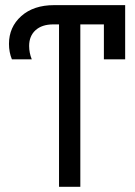

<svg xmlns="http://www.w3.org/2000/svg" viewBox="-20 -720 522 740"><path d="M462.4 -491.2H380.4V-626H289.6V0H207.5V-626H185.5Q141.6 -626 116.9 -603.5Q92.3 -581.1 92.3 -543Q92.3 -516.1 102.5 -491.2H25.9Q14.6 -518.6 14.6 -550.8Q14.6 -615.7 62 -658Q109.4 -700.2 188.5 -700.2H462.4Z"/></svg>

Font: Segoe UI Historic
Style: Regular
Weight: 400
Foundry: Microsoft Corporation
Version: Version 1.03